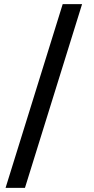

<svg xmlns="http://www.w3.org/2000/svg" viewBox="-20 -760 457 931"><path d="M7 151 284 -740H378L101 151Z"/></svg>

Font: IBM Plex Sans Hebrew Medium
Style: Regular
Weight: 500
Designer: Mike Abbink, Paul van der Laan, Pieter van Rosmalen, Yanek Iontef
Foundry: Bold Monday
Version: Version 1.2